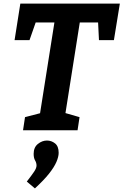

<svg xmlns="http://www.w3.org/2000/svg" viewBox="-20 -724 686 1067"><path d="M108 0 119 -73 219 -99 200 -78 286 -622 309 -599H153L188 -627L144 -501H61L93 -704H646L613 -501H530L524 -622L551 -599H393L427 -622L341 -78L332 -99L422 -73L411 0ZM174 323 129 285Q157 249 170 229.5Q183 210 183 196Q183 181 175 167.5Q167 154 167 131Q167 95 190.5 76Q214 57 241 57Q266 57 286 73Q306 89 306 125Q306 147 293.5 176Q281 205 252.5 241Q224 277 174 323Z"/></svg>

Font: Bitter Thin
Style: Bold Italic
Weight: 700
Italic angle: -9°
Version: Version 3.021